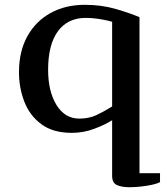

<svg xmlns="http://www.w3.org/2000/svg" viewBox="-20 -535 686 795"><path d="M642.6 182.1V219.2Q626 228 587.9 234.1Q549.8 240.2 514.6 240.2Q484.9 240.2 464.6 231.4Q444.3 222.7 444.3 192.9V-37.1Q416 -19 371.1 -2Q326.2 15.1 277.3 15.1Q199.2 15.1 150.9 -21Q102.5 -57.1 80.6 -114.5Q58.6 -171.9 58.6 -235.8Q58.6 -322.3 93.3 -384.8Q127.9 -447.3 189.5 -481.2Q251 -515.1 331.5 -515.1Q399.9 -515.1 459.5 -497.8Q519 -480.5 557.6 -463.9V182.1ZM308.6 -43.9Q348.1 -43.9 378.7 -58.1Q409.2 -72.3 444.3 -94.2V-444.8Q444.3 -445.3 428 -449.2Q411.6 -453.1 386.5 -457Q361.3 -460.9 335.4 -460.9Q260.3 -460.9 219.7 -405.5Q179.2 -350.1 179.2 -246.1Q179.2 -156.7 213.9 -100.3Q248.5 -43.9 308.6 -43.9Z"/></svg>

Font: Artifika
Style: Regular
Weight: 400
Designer: Yulya Zhdanova, Ivan Petrov | Cyreal.org
Foundry: Cyreal.org
Version: Version 1.102; ttfautohint (v1.8.4.7-5d5b)